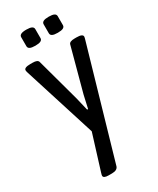

<svg xmlns="http://www.w3.org/2000/svg" viewBox="-227 -763 853 1038"><g transform="rotate(-30 199.5 -244.5)"><path d="M385 -508Q385 -503 381 -490L185 187Q178 208 145 208H124Q92 208 92 192Q92 188 96 175L164 -44L23 -490Q19 -502 19 -508Q19 -525 58 -525H72Q104 -525 108 -509L182 -238Q187 -219 201 -158H207L225 -238L298 -509Q302 -525 335 -525H347Q385 -525 385 -508ZM88 -619V-675Q88 -686 98.5 -691.5Q109 -697 132 -697Q155 -697 165.5 -691.5Q176 -686 176 -675V-619Q176 -608 165.5 -602.5Q155 -597 132 -597Q109 -597 98.5 -602.5Q88 -608 88 -619ZM228 -619V-675Q228 -686 238.5 -691.5Q249 -697 272 -697Q295 -697 305.5 -691.5Q316 -686 316 -675V-619Q316 -608 305.5 -602.5Q295 -597 272 -597Q249 -597 238.5 -602.5Q228 -608 228 -619Z"/></g></svg>

Font: Asap Condensed
Style: Regular
Weight: 400
Designer: Pablo Cosgaya
Foundry: Omnibus-Type
Version: Version 1.010; ttfautohint (v1.8)